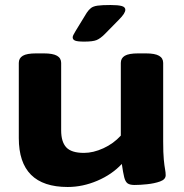

<svg xmlns="http://www.w3.org/2000/svg" viewBox="-20 -738 733 766"><path d="M250 8Q55 8 55 -187V-487Q55 -506 71 -515.5Q87 -525 124 -525H155Q191 -525 207.5 -515.5Q224 -506 224 -487V-218Q224 -172 244.5 -150Q265 -128 315 -128Q352 -128 392.5 -146.5Q433 -165 462 -197V-487Q462 -506 478 -515.5Q494 -525 531 -525H562Q598 -525 614.5 -515.5Q631 -506 631 -487V-174Q631 -127 633.5 -101.5Q636 -76 638.5 -63Q641 -50 641 -39Q641 -22 618.5 -14Q596 -6 567 -3Q538 0 517 0Q498 0 489 -6.5Q480 -13 475.5 -31Q471 -49 466 -84Q427 -42 368.5 -17Q310 8 250 8ZM316 -572Q289 -572 279.5 -576Q270 -580 270 -589Q270 -594 273.5 -600Q277 -606 282 -615L326 -687Q334 -699 343 -706Q352 -713 369.5 -715.5Q387 -718 421 -718Q451 -718 465.5 -714Q480 -710 480 -699Q480 -685 455 -660L398 -602Q380 -584 365 -578Q350 -572 316 -572Z"/></svg>

Font: Asap Expanded ExtraBold
Style: Regular
Weight: 800
Width: 7
Designer: Pablo Cosgaya
Foundry: Omnibus-Type
Version: Version 3.001; ttfautohint (v1.8.4.7-5d5b)